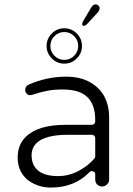

<svg xmlns="http://www.w3.org/2000/svg" viewBox="-20 -853 602 869"><path d="M243 -56Q290 -56 333 -78Q376 -100 406 -134Q411 -139 411 -145V-228Q411 -234 406.5 -238.5Q402 -243 396 -243Q396 -243 288 -243Q183 -243 145 -205Q123 -183 123 -150Q123 -110 147 -86Q177 -56 243 -56ZM411 -64Q411 -70 407 -75Q406 -75 402 -77Q398 -79 396 -79Q390 -79 385 -74Q318 -4 209 -4Q169 -4 134 -21Q113 -31 97 -46Q60 -83 60 -140Q60 -197 96 -233Q151 -288 276 -288H396Q402 -288 406.5 -292.5Q411 -297 411 -303V-310Q411 -378 376 -413Q341 -448 263 -448Q226 -448 196 -442.5Q166 -437 126 -424L116 -422Q108 -422 101 -429Q94 -436 94 -446Q94 -464 112 -471Q193 -506 279 -506Q344 -506 389 -480Q432 -455 453 -415Q474 -373 474 -323V-40Q474 -28 464.5 -18.5Q455 -9 442 -9Q429 -9 420 -18Q411 -27 411 -40ZM226.5 -600.5Q245 -582 271 -582Q297 -582 315.5 -600.5Q334 -619 334 -645Q334 -671 315.5 -689.5Q297 -708 271 -708Q245 -708 226.5 -689.5Q208 -671 208 -645Q208 -619 226.5 -600.5ZM327.5 -588.5Q304 -565 271 -565Q238 -565 214.5 -588.5Q191 -612 191 -645Q191 -678 214.5 -701.5Q238 -725 271 -725Q304 -725 327.5 -701.5Q351 -678 351 -645Q351 -612 327.5 -588.5ZM352 -742Q352 -747 355 -755L391 -816Q395 -823 400 -828Q405 -833 413 -833Q421 -833 426 -827Q431 -823 431 -815Q431 -807 422 -796L372 -742Q364 -736 360 -736Q352 -736 352 -742Z"/></svg>

Font: Kurewa Gothic CJK TC Regular
Style: Regular
Weight: 400
Designer: Max Yao
Foundry: Max-Everyday
Version: Version 1.071; ttfautohint (v1.8.3)